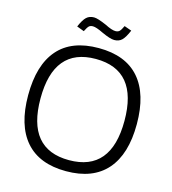

<svg xmlns="http://www.w3.org/2000/svg" viewBox="-131 -1020 1025 1142"><g transform="rotate(15 381.0 -449.5)"><path d="M123 -365Q123 -54 381 -54Q640 -54 640 -365Q640 -677 381 -677Q123 -677 123 -365ZM47 -365Q47 -551 131 -647.5Q215 -744 381 -744Q547 -744 631.5 -647Q716 -550 716 -365Q716 -180 631 -83Q546 14 381 14Q216 14 131.5 -83Q47 -180 47 -365ZM223 -835Q242 -879 260 -896Q278 -913 307 -913Q329 -913 384 -889Q427 -867 449 -867Q465 -867 474 -875.5Q483 -884 495 -910L540 -894Q521 -849 503 -831.5Q485 -814 456 -814Q431 -814 379 -838Q334 -860 314 -860Q298 -860 289.5 -852Q281 -844 268 -818Z"/></g></svg>

Font: Nacelle Light
Style: Regular
Weight: 300
Designer: Sora Sagano
Foundry: Sora Sagano
Version: Version 1.000;FEAKit 1.0